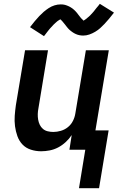

<svg xmlns="http://www.w3.org/2000/svg" viewBox="-20 -783 640 1004"><path d="M210 -594 137 -641Q150 -658 162 -672.5Q174 -687 185.5 -699Q197 -711 208.5 -721Q220 -731 234.5 -740.5Q249 -750 265 -755Q281 -760 297 -760Q303 -760 309 -759.5Q315 -759 320 -757.5Q325 -756 330.5 -754Q336 -752 341 -749.5Q346 -747 350 -744.5Q354 -742 359 -738.5Q364 -735 368 -731Q372 -727 376 -723Q380 -719 383 -715Q386 -711 389 -707Q392 -703 396 -698Q400 -693 403.5 -688.5Q407 -684 410.5 -681.5Q414 -679 416 -675Q418 -676 422.5 -678.5Q427 -681 431.5 -685Q436 -689 439 -691.5Q442 -694 445 -696.5Q448 -699 451 -702Q454 -705 457 -708.5Q460 -712 463.5 -715.5Q467 -719 470.5 -723.5Q474 -728 477.5 -732.5Q481 -737 485 -742Q489 -747 493.5 -752Q498 -757 502 -763L576 -717Q562 -699 550 -684.5Q538 -670 526.5 -658Q515 -646 504 -636Q493 -626 478 -617Q463 -608 447 -602.5Q431 -597 415 -597Q410 -597 405 -597.5Q400 -598 395 -599Q390 -600 385.5 -601.5Q381 -603 376.5 -605Q372 -607 367.5 -609.5Q363 -612 359.5 -614.5Q356 -617 352 -620Q348 -623 344 -626.5Q340 -630 337 -633.5Q334 -637 331 -640.5Q328 -644 325.5 -647.5Q323 -651 320.5 -654Q318 -657 314 -662Q310 -667 307 -670.5Q304 -674 300.5 -677.5Q297 -681 296 -682Q294 -681 289.5 -678.5Q285 -676 280.5 -672.5Q276 -669 273 -666Q270 -663 267 -660.5Q264 -658 261 -655Q258 -652 255 -648.5Q252 -645 248.5 -641.5Q245 -638 241.5 -634Q238 -630 234.5 -625.5Q231 -621 227 -616Q223 -611 219 -605.5Q215 -600 210 -594ZM498 201H393L426 0H343L355 -77Q342 -57 323.5 -40Q305 -23 284 -12Q263 -1 240 3.5Q217 8 195 8Q167 8 141 -0.5Q115 -9 97.5 -27.5Q80 -46 71 -71Q62 -96 58.5 -123Q55 -150 57 -177.5Q59 -205 63 -233L111 -520H231L181 -217Q178 -202 177.5 -187Q177 -172 179.5 -157.5Q182 -143 188 -130.5Q194 -118 204.5 -109Q215 -100 229.5 -96.5Q244 -93 259 -93Q278 -93 298.5 -99Q319 -105 335.5 -118.5Q352 -132 361.5 -151Q371 -170 374 -190L429 -520H549L479 -101H548Z"/></svg>

Font: Iosevka SS04 Extended
Style: Bold Italic
Weight: 700
Width: 7
Italic angle: -9°
Monospace: yes
Designer: Belleve Invis
Foundry: Belleve Invis
Version: Version 19.0.0; ttfautohint (v1.8.4)